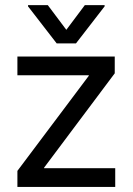

<svg xmlns="http://www.w3.org/2000/svg" viewBox="-20 -739 524 759"><path d="M48.8 0V-63.5L331.1 -439.5V-441.4H48.8V-515.6H433.6V-449.2L154.3 -76.2V-74.2H435.5V0ZM168.9 -718.8 242.2 -621.1 315.4 -718.8H393.6V-713.9L280.3 -567.4H204.1L90.8 -713.9V-718.8Z"/></svg>

Font: Inter Display V
Style: Regular
Weight: 400
Designer: Rasmus Andersson
Foundry: rsms
Version: Version 3.015;git-src